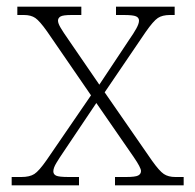

<svg xmlns="http://www.w3.org/2000/svg" viewBox="-20 -556 586 576"><path d="M15 0V-25H44Q69 -25 83 -34Q97 -43 120 -76L253 -270L121 -462Q99 -493 86 -502Q73 -511 52 -511H32V-536H224V-511H195Q169 -511 161.5 -506.5Q154 -502 154 -494Q154 -486 162 -472.5Q170 -459 184 -439L278 -302L367 -436Q381 -456 389 -470.5Q397 -485 397 -494Q397 -503 388 -507Q379 -511 351 -511H328V-536H504V-511H490Q467 -511 453.5 -502Q440 -493 417 -460L294 -279L436 -74Q458 -43 471.5 -34Q485 -25 506 -25H531V0H325V-25H358Q386 -25 394.5 -29.5Q403 -34 403 -43Q403 -53 381 -85L269 -247L171 -101Q158 -82 149 -67Q140 -52 140 -42Q140 -33 148.5 -29Q157 -25 186 -25H217V0Z"/></svg>

Font: Noto Serif ExtraLight
Style: Regular
Weight: 200
Designer: Monotype Design Team
Foundry: Monotype Imaging Inc.
Version: Version 2.015; ttfautohint (v1.8.4.7-5d5b)